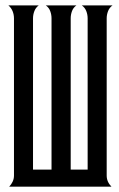

<svg xmlns="http://www.w3.org/2000/svg" viewBox="-20 -704 450 724"><path d="M246.6 -64.5H310.5V-634.8Q310.5 -648.9 305.4 -662.1Q300.3 -675.3 288.6 -683.6H404.3Q392.6 -675.3 387.5 -662.1Q382.3 -648.9 382.3 -634.8V-42Q382.3 -18.1 400.4 0H14.6Q22.9 -8.8 27.8 -19.3Q32.7 -29.8 32.7 -42V-634.8Q32.7 -648.9 27.6 -661.6Q22.5 -674.3 11.7 -683.6H126Q114.7 -675.3 109.6 -662.1Q104.5 -648.9 104.5 -634.8V-64.5H174.3V-634.8Q174.3 -648.9 169.4 -662.1Q164.6 -675.3 152.8 -683.6H268.1Q256.3 -675.3 251.5 -662.1Q246.6 -648.9 246.6 -634.8Z"/></svg>

Font: XAYAX
Style: Regular
Weight: 400
Designer: Peter Wiegel
Foundry: Peter Wiegel
Version: Version 1.000 2009 initial release